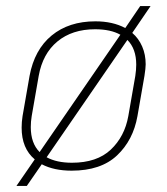

<svg xmlns="http://www.w3.org/2000/svg" viewBox="-20 -550 548 630"><path d="M458 -339Q458 -327 454 -301L431 -169Q417 -90 364 -40Q311 10 215 10Q157 10 117 -11L68 60H34L94 -27Q51 -63 51 -131Q51 -150 54 -169L77 -301Q93 -387 149.5 -433.5Q206 -480 293 -480Q350 -480 391 -458L440 -530H474L414 -442Q435 -424 446.5 -397.5Q458 -371 458 -339ZM81 -133Q81 -80 110 -51L375 -436Q343 -454 292 -454Q217 -454 168.5 -414Q120 -374 107 -301L84 -169Q81 -151 81 -133ZM427 -338Q427 -390 398 -419L133 -34Q166 -16 216 -16Q298 -16 343.5 -59Q389 -102 401 -169L424 -301Q427 -321 427 -338Z"/></svg>

Font: KoHo ExtraLight
Style: Italic
Weight: 275
Italic angle: -10°
Version: Version 1.000; ttfautohint (v1.6)